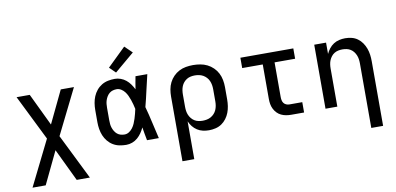

<svg xmlns="http://www.w3.org/2000/svg" viewBox="-86 -1045 3172 1536"><g transform="rotate(-10 1500.0 -277.0)"><path d="M67 215 249 -152 67 -520H174L300 -257L426 -520H533L351 -153L533 215H426L300 -48L174 215Z M866 8Q838 8 810.5 2.5Q783 -3 759 -17.5Q735 -32 717 -54Q699 -76 688.5 -101.5Q678 -127 673.5 -154.5Q669 -182 669 -210V-310Q669 -338 673.5 -365.5Q678 -393 688.5 -418.5Q699 -444 717 -466Q735 -488 759 -502.5Q783 -517 810.5 -522.5Q838 -528 866 -528Q890 -528 913.5 -519.5Q937 -511 956 -495.5Q975 -480 989.5 -459.5Q1004 -439 1015 -417Q1019 -443 1023.5 -468.5Q1028 -494 1033 -520H1129Q1113 -456 1099 -391.5Q1085 -327 1068 -263Q1086 -198 1100.5 -132Q1115 -66 1131 0H1035Q1030 -27 1025 -53.5Q1020 -80 1016 -107Q1005 -84 991 -63.5Q977 -43 958 -26.5Q939 -10 915 -1Q891 8 866 8ZM866 -76Q886 -76 903 -87Q920 -98 932 -114Q944 -130 952 -148.5Q960 -167 966 -186Q972 -205 977 -224.5Q982 -244 986 -263Q982 -282 977 -301Q972 -320 965.5 -338.5Q959 -357 951 -374.5Q943 -392 931 -407.5Q919 -423 902 -433.5Q885 -444 866 -444Q850 -444 834.5 -439.5Q819 -435 807 -425Q795 -415 786.5 -401Q778 -387 773 -372Q768 -357 766.5 -341.5Q765 -326 765 -310V-210Q765 -194 766.5 -178.5Q768 -163 773 -148Q778 -133 786.5 -119Q795 -105 807 -95Q819 -85 834.5 -80.5Q850 -76 866 -76ZM885 -576 836 -624 985 -769 1045 -711Z M1285 215V-310Q1285 -339 1290 -368Q1295 -397 1308 -423Q1321 -449 1341.5 -470Q1362 -491 1388 -504.5Q1414 -518 1443 -523Q1472 -528 1501 -528Q1530 -528 1559.5 -523Q1589 -518 1615.5 -505Q1642 -492 1663.5 -471Q1685 -450 1698.5 -424Q1712 -398 1717.5 -368.5Q1723 -339 1723 -310V-210Q1723 -183 1719 -156Q1715 -129 1705.5 -104Q1696 -79 1679.5 -57Q1663 -35 1641 -20Q1619 -5 1592 1.5Q1565 8 1538 8Q1513 8 1488.5 2.5Q1464 -3 1443 -16.5Q1422 -30 1406.5 -49.5Q1391 -69 1381 -92V215ZM1501 -76Q1518 -76 1535.5 -79.5Q1553 -83 1568 -91.5Q1583 -100 1595 -113Q1607 -126 1614 -142Q1621 -158 1624 -175.5Q1627 -193 1627 -210V-310Q1627 -327 1624 -344.5Q1621 -362 1614 -378Q1607 -394 1595 -407Q1583 -420 1568 -428.5Q1553 -437 1535.5 -440.5Q1518 -444 1501 -444Q1484 -444 1467 -440.5Q1450 -437 1435.5 -428Q1421 -419 1410 -406Q1399 -393 1392.5 -377Q1386 -361 1383.5 -344Q1381 -327 1381 -310V-210Q1381 -193 1383.5 -176Q1386 -159 1392.5 -143.5Q1399 -128 1410 -114.5Q1421 -101 1435.5 -92Q1450 -83 1467 -79.5Q1484 -76 1501 -76Z M2207 0Q2186 0 2165.5 -3.5Q2145 -7 2126 -16Q2107 -25 2092.5 -40Q2078 -55 2068.5 -74Q2059 -93 2055.5 -113.5Q2052 -134 2052 -155V-436H1885V-520H2315V-436H2148V-155Q2148 -142 2150.5 -128.5Q2153 -115 2161 -104.5Q2169 -94 2181.5 -89Q2194 -84 2207 -84H2311V0Z M2819 215V-310Q2819 -327 2816.5 -344Q2814 -361 2807.5 -376.5Q2801 -392 2790.5 -405.5Q2780 -419 2765.5 -428Q2751 -437 2734 -440.5Q2717 -444 2700 -444Q2683 -444 2666 -440.5Q2649 -437 2634.5 -428Q2620 -419 2609.5 -405.5Q2599 -392 2592.5 -376.5Q2586 -361 2583.5 -344Q2581 -327 2581 -310V0H2485V-520H2581V-428Q2591 -450 2606.5 -470Q2622 -490 2643 -503.5Q2664 -517 2688.5 -522.5Q2713 -528 2737 -528Q2764 -528 2790 -521.5Q2816 -515 2837.5 -499.5Q2859 -484 2874.5 -461.5Q2890 -439 2899 -414Q2908 -389 2911.5 -363Q2915 -337 2915 -310V215Z"/></g></svg>

Font: Iosevka SS04 Medium Extended
Style: Regular
Weight: 500
Width: 7
Monospace: yes
Designer: Belleve Invis
Foundry: Belleve Invis
Version: Version 19.0.0; ttfautohint (v1.8.4)